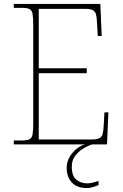

<svg xmlns="http://www.w3.org/2000/svg" viewBox="-20 -734 625 976"><path d="M50 0V-20H93Q118 -20 130 -26Q142 -32 145.5 -51Q149 -70 149 -108V-606Q149 -645 145.5 -663.5Q142 -682 130 -688Q118 -694 93 -694H50V-714H490L497 -551H477L473 -620Q472 -648 467.5 -662.5Q463 -677 450.5 -683Q438 -689 412 -689H177V-387H421V-362H177V-25H446Q472 -25 484.5 -31Q497 -37 501.5 -52Q506 -67 507 -94L511 -163H531L524 0ZM421 222Q372 222 345.5 194Q319 166 319 119Q319 91 332.5 66.5Q346 42 367.5 24Q389 6 412 0H447Q429 6 405 20Q381 34 363 57Q345 80 345 113Q345 162 369 180Q393 198 421 198Q437 198 449 195Q461 192 481 186V207Q471 211 461 214.5Q451 218 441 220Q431 222 421 222Z"/></svg>

Font: Noto Serif Lao Thin
Style: Regular
Weight: 250
Designer: Monotype Design Team
Foundry: Monotype Imaging Inc.
Version: Version 2.003